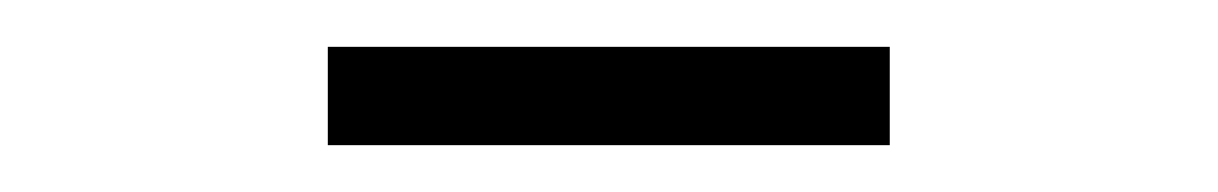

<svg xmlns="http://www.w3.org/2000/svg" viewBox="-20 -902 520 82"><path d="M120 -840V-882H360V-840Z"/></svg>

Font: Vela Sans ExtLt
Style: Regular
Weight: 200
Designer: Principal design: Mikhail Sharanda - project Manrope.
Design modification: Ravid Balaliev
Foundry: Mikhail Sharanda
Version: Version 1.001